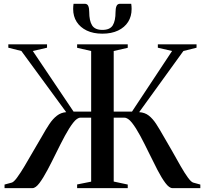

<svg xmlns="http://www.w3.org/2000/svg" viewBox="-20 -972 1058 992"><path d="M3.5 0V-18.5L40.5 -28.5Q51 -31 68.2 -54.5Q85.5 -78 107 -114Q128.5 -150 151.8 -190.8Q175 -231.5 197.5 -269Q217 -304 235 -331Q253 -358 274 -374.2Q295 -390.5 322 -392.5L90.5 -708.5L23 -725.5V-743H223V-725.5L149.5 -708.5L360 -395.5H451V-708.5L378.5 -725V-743H640V-725L567.5 -708.5V-395.5H662L869 -708.5L795.5 -725.5V-743H995.5V-725.5L927.5 -708.5L699 -392.5Q728 -391 748.8 -374.8Q769.5 -358.5 787 -331.5Q804.5 -304.5 824.5 -269Q847 -231.5 869.8 -190.8Q892.5 -150 913 -114.2Q933.5 -78.5 950.5 -55Q967.5 -31.5 978.5 -28.5L1015 -18.5V0H871Q854.5 0 834.8 -26.2Q815 -52.5 793.5 -94Q772 -135.5 749.5 -182Q727 -228.5 704.8 -270Q682.5 -311.5 661.8 -337.8Q641 -364 622.5 -364H567.5V-34L640 -18.5V0H378.5V-19L451 -33.5V-364H395.5Q378.5 -364 358 -337.8Q337.5 -311.5 315.2 -270Q293 -228.5 270.2 -182Q247.5 -135.5 225.5 -94Q203.5 -52.5 183.8 -26.2Q164 0 147.5 0ZM417.5 -952.5Q431.5 -952.5 436.2 -940.8Q441 -929 441 -910.5Q441 -864.5 455.8 -841Q470.5 -817.5 509 -817.5Q548 -817.5 562.5 -841Q577 -864.5 577 -910.5Q577 -929 582 -940.8Q587 -952.5 600.5 -952.5H658Q659 -946 659.5 -939.2Q660 -932.5 660 -925.5Q660 -887.5 642 -859Q624 -830.5 590 -814.2Q556 -798 509 -798Q462 -798 428.2 -814.2Q394.5 -830.5 376.2 -859Q358 -887.5 358 -925.5Q358 -932.5 358.5 -939.2Q359 -946 360 -952.5Z"/></svg>

Font: Merriweather 144pt Medium
Style: Regular
Weight: 500
Version: Version 2.100